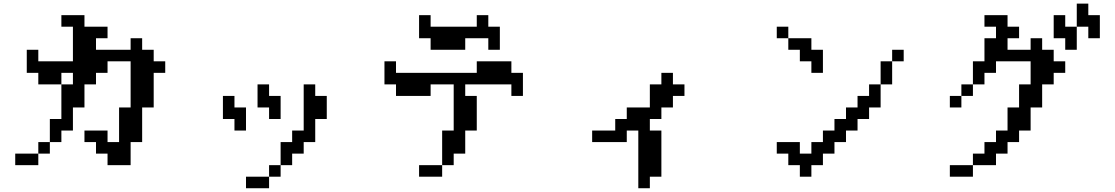

<svg xmlns="http://www.w3.org/2000/svg" viewBox="-20 -879 6040 1040"><path d="M125 -484.4V-609.4H187.5V-546.9H375V-734.4H312.5V-796.9H437.5V-734.4H562.5V-671.9H500V-609.4H687.5V-671.9H750V-609.4H812.5V-546.9H875V-484.4H812.5V-296.9H750V-109.4H687.5V15.6H562.5V-46.9H500V-109.4H437.5V-171.9H562.5V-109.4H625V-296.9H687.5V-546.9H562.5V-484.4H500V-421.9H437.5V-296.9H375V-171.9H312.5V-109.4H250V-234.4H312.5V-421.9H187.5V-484.4ZM62.5 15.6V-46.9H187.5V15.6ZM312.5 -421.9H375V-484.4H312.5ZM250 -109.4V-46.9H187.5V-109.4Z M1375 -296.9V-421.9H1437.5V-359.4H1500V-234.4H1437.5V-296.9ZM1187.5 -234.4V-359.4H1250V-296.9H1312.5V-171.9H1250V-234.4ZM1500 15.6V-109.4H1562.5V-171.9H1625V-421.9H1687.5V-359.4H1750V-234.4H1687.5V-109.4H1625V-46.9H1562.5V15.6ZM1500 15.6V78.1H1437.5V15.6ZM1437.5 78.1V140.6H1312.5V78.1Z M2250 -671.9V-796.9H2312.5V-734.4H2562.5V-796.9H2625V-734.4H2687.5V-609.4H2625V-671.9H2500V-609.4H2312.5V-671.9ZM2062.5 -421.9V-546.9H2125V-484.4H2562.5V-546.9H2750V-484.4H2812.5V-359.4H2750V-421.9H2500V-359.4H2562.5V-171.9H2500V-46.9H2437.5V15.6H2375V78.1H2250V15.6H2375V-171.9H2437.5V-421.9H2312.5V-359.4H2125V-421.9Z M3187.5 -109.4V-171.9H3312.5V-234.4H3375V-296.9H3500V-421.9H3562.5V-484.4H3625V-421.9H3687.5V-359.4H3625V-296.9H3562.5V-234.4H3500V-171.9H3562.5V78.1H3500V140.6H3437.5V-171.9H3375V-109.4Z M4187.5 -671.9V-734.4H4250V-671.9ZM4187.5 -46.9V-109.4H4312.5V-46.9H4375V-109.4H4437.5V-171.9H4500V-234.4H4562.5V-296.9H4625V-359.4H4687.5V-421.9H4750V-296.9H4687.5V-234.4H4625V-171.9H4562.5V-109.4H4500V-46.9H4437.5V15.6H4375V78.1H4312.5V15.6H4250V-46.9ZM4250 -671.9H4375V-609.4H4437.5V-484.4H4375V-546.9H4312.5V-609.4H4250ZM4812.5 -546.9V-421.9H4750V-546.9ZM4812.5 -546.9V-609.4H4875V-546.9Z M5687.5 -671.9V-796.9H5750V-734.4H5812.5V-859.4H5875V-796.9H5937.5V-671.9H5875V-734.4H5812.5V-609.4H5750V-671.9ZM5125 -296.9V-359.4H5187.5V-296.9ZM5250 -421.9V-546.9H5312.5V-671.9H5375V-734.4H5312.5V-796.9H5437.5V-734.4H5500V-671.9H5437.5V-609.4H5562.5V-671.9H5625V-609.4H5687.5V-546.9H5750V-484.4H5687.5V-421.9H5625V-296.9H5562.5V-171.9H5500V-109.4H5437.5V-46.9H5375V15.6H5250V-46.9H5312.5V-109.4H5375V-171.9H5437.5V-296.9H5500V-421.9H5562.5V-546.9H5375V-484.4H5312.5V-421.9ZM5250 -421.9V-359.4H5187.5V-421.9ZM5250 15.6V78.1H5125V15.6Z"/></svg>

Font: KH Dot Dougenzaka 16
Style: Regular
Weight: 400
Designer: Original version for X68000 by Keitarou Hiraki (http://hp.vector.co.jp/authors/VA000874/) / TrueType conversion by Homem
Version: Version 1.00.20150527